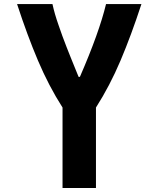

<svg xmlns="http://www.w3.org/2000/svg" viewBox="-20 -937 725 957"><path d="M378.3 -554Q474.6 -775.4 508.5 -916.7H684.9Q634.1 -761.1 580.7 -635.1Q527.3 -509.1 458.3 -401V0H291.7V-401Q222.7 -509.1 169.3 -635.1Q115.9 -761.1 65.1 -916.7H241.5Q246.7 -892.6 254.2 -866.5Q261.7 -840.5 272.5 -809.9Q283.2 -779.3 290.7 -758.1Q298.2 -737 312.5 -700.8Q326.8 -664.7 332.4 -650.7Q337.9 -636.7 353.8 -598Q369.8 -559.2 371.7 -554Z"/></svg>

Font: Monoid
Style: Bold
Weight: 700
Width: 4
Designer: Andreas Larsen (@larsenwork)
Version: Version 0.61